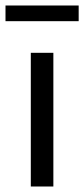

<svg xmlns="http://www.w3.org/2000/svg" viewBox="-30 -678 306 698"><path d="M82 0V-486H164V0ZM-10 -601V-658H256V-601Z"/></svg>

Font: SourceSansPro
Style: Book
Weight: 400
Designer: Paul D. Hunt
Foundry: Adobe Systems Incorporated
Version: Version 2.021;PS 2.000;hotconv 1.0.86;makeotf.lib2.5.63406